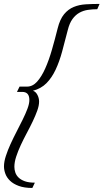

<svg xmlns="http://www.w3.org/2000/svg" viewBox="-51 -725 525 975"><path d="M116.2 -264.2Q130.4 -259.8 138.9 -243.4Q147.5 -227.1 147.5 -209Q147.5 -189 138.2 -163.1Q128.9 -137.2 115 -108.2Q101.1 -79.1 84.7 -48.6Q68.4 -18.1 54.4 12Q40.5 42 31.2 70.3Q22 98.6 22 122.1Q22 136.7 26.9 151.1Q31.7 165.5 43.7 177Q55.7 188.5 75.7 195.6Q95.7 202.6 126 202.6L113.3 229.5Q72.3 229.5 44.4 219.2Q16.6 209 0 192.9Q-16.6 176.8 -23.7 157.5Q-30.8 138.2 -30.8 120.1Q-30.8 96.2 -21.2 66.9Q-11.7 37.6 2.7 6.1Q17.1 -25.4 33.7 -57.4Q50.3 -89.4 64.7 -118.7Q79.1 -147.9 88.6 -173.3Q98.1 -198.7 98.1 -217.3Q98.1 -258.3 62 -258.3H35.2L48.3 -285.2H86.4Q114.7 -285.2 137.5 -310.5Q160.2 -335.9 178.7 -377.4Q197.3 -418.9 212.6 -472.2Q228 -525.4 241.7 -580.6Q253.4 -627.4 274.4 -652.8Q295.4 -678.2 323.5 -689.7Q351.6 -701.2 385 -703.1Q418.5 -705.1 454.6 -705.1L442.9 -678.2Q418.5 -678.2 395.3 -674.8Q372.1 -671.4 352.3 -660.4Q332.5 -649.4 317.1 -628.4Q301.8 -607.4 293 -571.8Q278.3 -514.2 264.4 -462.9Q250.5 -411.6 231.4 -371.1Q212.4 -330.6 185.1 -302.7Q157.7 -274.9 116.2 -264.2Z"/></svg>

Font: Parisienne
Style: Regular
Weight: 400
Designer: Astigmatic (AOETI)
Foundry: Astigmatic (AOETI)
Version: Version 1.000